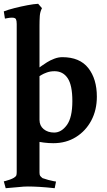

<svg xmlns="http://www.w3.org/2000/svg" viewBox="-26 -738 561 1011"><path d="M254.8 16Q206.1 16 154.6 3.6Q103.2 -8.9 62 -25V-611.9Q62 -629 58 -637Q54 -645 37 -645Q25.5 -645 12.8 -642.5Q0 -640 0 -640L-6 -678Q17 -687 51 -695.6Q85 -704.1 119 -710.6Q153 -717 175 -718L195 -695Q185 -676 183.5 -653.5Q182 -631 182 -602V-383Q182 -383 193 -391Q204 -399 221.3 -409.9Q238.6 -420.9 260 -428.9Q281.4 -437 302 -437Q394 -437 439 -379.5Q484 -322 484 -229Q484 -158.6 454.7 -103.4Q425.4 -48.3 373.7 -16.2Q322 16 254.8 16ZM261 -363Q239.2 -363 221.1 -356.5Q203 -350 192.5 -343.5Q182 -337 182 -337V-107Q182 -76 203.9 -58Q225.9 -40 259.2 -40Q297 -40 326 -79.5Q355 -119 355 -206Q355 -289.1 330.5 -326Q306 -363 261 -363ZM62 168V-331Q62 -331 70.5 -307.5Q79 -284 93 -247Q107 -210 122 -168.5Q137 -127 151 -90Q165 -53 173.5 -29.5Q182 -6 182 -6V170Q182 182 185 187Q188 192 198 200Q212 205 228.5 209.5Q245 214 257 216Q269 218 269 218L262 253Q216 248 181.5 246Q147 244 121 244Q99 244 73 247Q47 250 4 253L-6 217Q-6 217 3.6 214.7Q13.3 212.3 26.1 207.7Q39 203 47.1 198.1Q57 192 59.5 186.5Q62 181 62 168Z"/></svg>

Font: Buenard
Style: Regular
Weight: 400
Version: Version 2.000